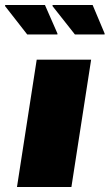

<svg xmlns="http://www.w3.org/2000/svg" viewBox="-63 -749 439 769"><path d="M0 0ZM5 0 84 -510H302L223 0ZM356 -611V-615L308 -729H148L147 -725L237 -611ZM167 -611V-615L117 -729H-42L-43 -725L46 -611Z"/></svg>

Font: Azeri Sans Black
Style: Italic
Weight: 900
Designer: Hector Gatti & Omnibus-Type (original fonts) / Cristiano Sobral (main changes and remastering)
Foundry: Omnibus-Type
Version: Version 0.07;August 21, 2020;FontCreator 13.0.0.2681 64-bit;